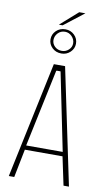

<svg xmlns="http://www.w3.org/2000/svg" viewBox="-100 -960 568 1009"><g transform="rotate(10 184.5 -456.0)"><path d="M23 0 154 -620H214L344 0H315L283 -151H82L52 0ZM172 -586 85 -174H280L196 -586L195 -589H174ZM183 -682Q153 -682 133.5 -701Q114 -720 114 -746Q114 -773 133.5 -792Q153 -811 183 -811Q211 -811 230.5 -792Q250 -773 250 -746Q250 -720 230.5 -701Q211 -682 183 -682ZM183 -696Q204 -696 219.5 -710.5Q235 -725 235 -745Q235 -766 219.5 -782Q204 -798 183 -798Q160 -798 145 -782Q130 -766 130 -745Q130 -725 145 -710.5Q160 -696 183 -696ZM144 -829 238 -912H271L164 -829Z"/></g></svg>

Font: Smooch Sans ExtraLight
Style: Regular
Weight: 200
Designer: Robert E. Leuschke
Foundry: Robert E. Leuschke
Version: Version 1.010; ttfautohint (v1.8.3)